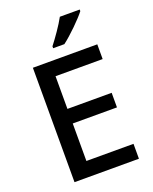

<svg xmlns="http://www.w3.org/2000/svg" viewBox="-170 -1034 897 1126"><g transform="rotate(-20 278.5 -470.5)"><path d="M470 -931V-941H346C322 -896 275 -830 246 -793V-781H316C364 -817 442 -894 470 -931ZM497 0V-93H203V-327H479V-418H203V-622H497V-714H95V0Z"/></g></svg>

Font: Noto Sans Arabic UI Md
Style: Regular
Weight: 500
Designer: Monotype Design Team, Nadine Chahine and Nizar Qandah
Foundry: Monotype Imaging Inc.
Version: Version 2.010